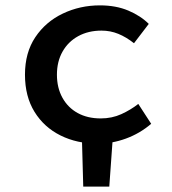

<svg xmlns="http://www.w3.org/2000/svg" viewBox="-20 -523 640 715"><path d="M290 172 285 -10H400L387 172ZM344 12Q267 12 205.5 -18.5Q144 -49 108.5 -106.5Q73 -164 73 -245Q73 -327 111.5 -384.5Q150 -442 214 -472.5Q278 -503 352 -503Q412 -503 458 -483.5Q504 -464 534 -434L479 -362Q450 -385 420.5 -397Q391 -409 358 -409Q309 -409 271.5 -388.5Q234 -368 213 -331Q192 -294 192 -245Q192 -196 212.5 -159Q233 -122 269.5 -102Q306 -82 355 -82Q397 -82 432 -98Q467 -114 495 -136L543 -62Q501 -26 449 -7Q397 12 344 12Z"/></svg>

Font: Source Code Pro SemiBold
Style: Regular
Weight: 600
Monospace: yes
Designer: Paul D. Hunt, Teo Tuominen
Foundry: Adobe Systems Incorporated
Version: Version 1.018;hotconv 1.0.116;makeotfexe 2.5.65601